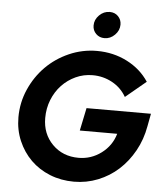

<svg xmlns="http://www.w3.org/2000/svg" viewBox="-61 -981 900 1048"><g transform="rotate(5 389.0 -457.0)"><path d="M757 -324Q744 -250 709.5 -188Q675 -126 626 -81.5Q577 -37 514.5 -12Q452 13 383 13Q312 13 251 -11.5Q190 -36 146 -79.5Q102 -123 76.5 -182.5Q51 -242 51 -311Q51 -392 83 -464.5Q115 -537 168.5 -591Q222 -645 294.5 -677Q367 -709 447 -709Q537 -709 612.5 -670.5Q688 -632 732 -565L620 -472Q592 -521 542.5 -548Q493 -575 435 -575Q386 -575 342.5 -555Q299 -535 266.5 -500.5Q234 -466 215.5 -419.5Q197 -373 197 -320Q197 -233 253.5 -176Q310 -119 397 -119Q466 -119 521.5 -160.5Q577 -202 596 -268H391L417 -393H770ZM481 -782Q453 -782 434.5 -800.5Q416 -819 416 -846Q416 -878 440.5 -902.5Q465 -927 498 -927Q526 -927 544 -908.5Q562 -890 562 -863Q562 -831 537.5 -806.5Q513 -782 481 -782Z"/></g></svg>

Font: Red Hat Display
Style: Bold Italic
Weight: 700
Italic angle: -12°
Designer: Pentagram / MCKL
Foundry: Pentagram / MCKL
Version: Version 1.003; Red Hat Display Bold Italic